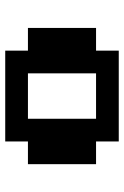

<svg xmlns="http://www.w3.org/2000/svg" viewBox="110 -584 474 734"><g transform="rotate(90 347.0 -217.0)"><path d="M173.6 0V-86.8H86.8V-347.2H173.6V-434H520.8V-347.2H607.6V-86.8H520.8V0ZM260.4 -86.8H434V-347.2H260.4Z"/></g></svg>

Font: 8-bit Operator+ 8
Style: Bold
Weight: 700
Designer: GrandChaos9000
Version: Version 1.3.0 - August 1, 2014